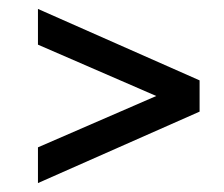

<svg xmlns="http://www.w3.org/2000/svg" viewBox="-20 -455 502 430"><path d="M65 -125 330 -240 65 -355V-435L427 -275V-205L65 -45Z"/></svg>

Font: Baumans
Style: Regular
Weight: 400
Designer: Henadij Zarechnjuk
Foundry: Cyreal (www.cyreal.org)
Version: Version 001.002